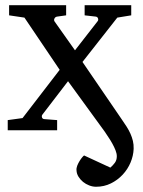

<svg xmlns="http://www.w3.org/2000/svg" viewBox="-20 -502 550 740"><path d="M449.2 -42Q459.5 -27.3 468 -13.9Q476.6 -0.5 482.7 13.2Q488.8 26.9 492.2 41Q495.6 55.2 495.1 71.8Q494.1 98.1 483.2 124.3Q472.2 150.4 452.9 171.1Q433.6 191.9 407.5 204.8Q381.3 217.8 350.1 217.8Q336.9 217.8 323.7 212.6Q310.5 207.5 300 199Q289.6 190.4 282.5 179Q275.4 167.5 274.9 154.8Q273.9 146 277.8 136.2Q281.7 126.5 286.9 118.2Q292 109.9 297.1 104Q302.2 98.1 304.2 97.2L405.3 144Q415 135.7 422.6 125.5Q430.2 115.2 430.2 100.1Q430.2 89.8 425.3 77.4Q420.4 64.9 413.3 52Q406.2 39.1 397.9 26.9Q389.6 14.6 383.3 4.9L242.2 -189L144 -61Q140.1 -56.6 141.6 -50.3Q143.1 -43.9 149.9 -43L200.2 -39.1V0H9.8V-39.1L66.9 -46.9L210 -232.9L74.2 -434.1L15.1 -442.9V-481.9H234.9V-442.9L200.2 -438Q193.4 -437 190.2 -431.2Q187 -425.3 189.9 -419.9L269 -308.1L356 -419.9Q359.9 -424.3 357.9 -430.7Q356 -437 349.1 -438L306.2 -442.9V-481.9H485.8V-442.9L432.1 -434.1L297.9 -263.2Z"/></svg>

Font: Charis SIL
Style: Regular
Weight: 400
Foundry: SIL International
Version: Version 4.112